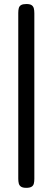

<svg xmlns="http://www.w3.org/2000/svg" viewBox="-20 -717 253 946"><path d="M109 208.5Q92.5 208.5 83.9 202.9Q75.2 197.2 72.6 187.1Q70 177 70 163.2V-653.2Q70 -667 72.6 -677Q75.2 -687 84 -692.1Q92.8 -697.2 110 -697.2Q127.5 -697.2 135.8 -691.6Q144 -686 146.6 -676Q149.2 -666 149.2 -651.5V164.5Q149.2 178 146.6 188Q144 198 135.2 203.2Q126.5 208.5 109 208.5Z"/></svg>

Font: Fredoka Light
Style: Regular
Weight: 300
Designer: Ben Nathan
Foundry: Milena B. Brandão, Ben Nathan
Version: Version 2.001